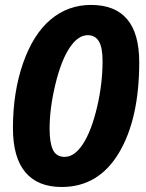

<svg xmlns="http://www.w3.org/2000/svg" viewBox="-20 -745 591 775"><path d="M334 -603C354.2 -603 369.2 -594.7 379.2 -578.1C389.1 -561.5 394 -535.2 394 -499C394 -436.8 386.5 -374 371.3 -310.5C356.2 -247.1 337.3 -198.1 314.7 -163.6C292.1 -129.1 267.6 -111.8 241.2 -111.8C218.4 -111.8 202.6 -121.3 193.6 -140.4C184.7 -159.4 180.2 -187.7 180.2 -225.1C180.2 -280.4 188 -340.3 203.6 -404.8C219.2 -469.2 238.4 -518.4 261 -552.2C283.6 -586.1 307.9 -603 334 -603ZM542 -494.1C542 -648.1 477.1 -725.1 347.2 -725.1C285.6 -725.1 231.4 -705.5 184.6 -666.3C137.7 -627 100.6 -568.4 73.2 -490.2C45.9 -412.1 32.2 -324.7 32.2 -228C32.2 -148.9 48.9 -89.5 82.3 -49.8C115.6 -10.1 164.6 9.8 229 9.8C328 9.8 404.9 -36 459.7 -127.4C514.6 -218.9 542 -341.1 542 -494.1Z"/></svg>

Font: OpenSans
Style: Bold Italic
Weight: 700
Italic angle: -12°
Foundry: Ascender Corporation
Version: Version 1.10; ttfautohint (v1.2) -l 8 -r 50 -G 200 -x 14 -D 